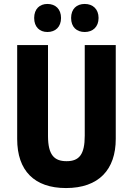

<svg xmlns="http://www.w3.org/2000/svg" viewBox="-20 -942 672 972"><path d="M153 -851C153 -805 181 -780 220 -780C261 -780 289 -806 289 -851C289 -896 261 -922 220 -922C181 -922 153 -897 153 -851ZM340 -851C340 -805 368 -780 409 -780C450 -780 479 -806 479 -851C479 -896 450 -922 409 -922C368 -922 340 -897 340 -851ZM566 -239V-714H409V-255C409 -160 381 -126 317 -126C255 -126 223 -157 223 -254V-714H67V-238C67 -78 154 10 314 10C480 10 566 -83 566 -239Z"/></svg>

Font: Noto Sans Malayalam Condensed ExtraBold
Style: Regular
Weight: 800
Width: 3
Designer: Jelle Bosma - Monotype Design Team
Foundry: Monotype Imaging Inc.
Version: Version 2.104